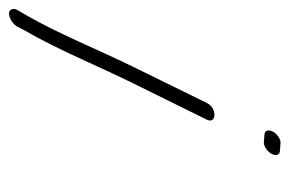

<svg xmlns="http://www.w3.org/2000/svg" viewBox="-127 -550 633 419"><g transform="rotate(-90 189.5 -340.5)"><path d="M63 -64C58 -54 61 -46 71 -46L85 -45C94 -43 107 -52 112 -62C117 -72 114 -80 104 -80L91 -81C82 -83 68 -74 63 -64ZM174 -205 253 -366C289 -439 325 -529 366 -600L376 -617C379 -622 380 -626 379 -630C376 -644 352 -636 342 -621L333 -604C291 -532 254 -441 217 -366L138 -206C127 -184 163 -183 174 -205Z"/></g></svg>

Font: Stray Cat
Style: SuObl
Weight: 400
Version: Version 1.0